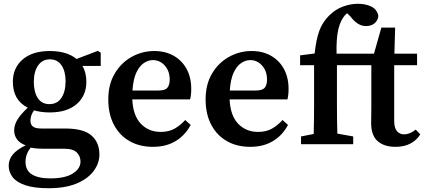

<svg xmlns="http://www.w3.org/2000/svg" viewBox="-20 -763 2244 1016"><path d="M241 -212Q283 -212 305 -245Q327 -278 327 -333Q327 -386 305.5 -417.5Q284 -449 244 -449Q204 -449 181.5 -416.5Q159 -384 159 -330Q159 -276 180 -244Q201 -212 241 -212ZM115 93Q115 139 149 160Q183 181 246 181Q325 181 365.5 155Q406 129 406 92Q406 64 386.5 44Q367 24 319 24H208Q171 24 142 18Q115 54 115 93ZM243 -168Q198 -168 160 -179Q141 -153 141 -124Q141 -105 153.5 -94Q166 -83 199 -83H324Q422 -83 464 -46Q506 -9 506 54Q506 101 475.5 142Q445 183 385.5 208Q326 233 237 233Q160 233 113.5 217Q67 201 46.5 174Q26 147 26 114Q26 82 47 55.5Q68 29 116 6Q85 -5 70 -25.5Q55 -46 55 -73Q55 -102 72.5 -130.5Q90 -159 127 -193Q48 -233 48 -330Q48 -404 100 -448.5Q152 -493 243 -493Q334 -493 385 -451L498 -494L513 -484V-414H416Q437 -380 437 -330Q437 -257 386 -212.5Q335 -168 243 -168Z M789 -445Q765 -445 741.5 -429.5Q718 -414 701.5 -379Q685 -344 681 -284H818Q854 -284 866 -299Q878 -314 878 -341Q878 -387 852 -416Q826 -445 789 -445ZM789 14Q719 14 666 -16Q613 -46 583 -102.5Q553 -159 553 -237Q553 -317 587.5 -374.5Q622 -432 677.5 -462.5Q733 -493 796 -493Q855 -493 899 -468Q943 -443 967.5 -398Q992 -353 992 -292Q992 -260 986 -237H680Q684 -151 725.5 -108Q767 -65 830 -65Q874 -65 904.5 -82.5Q935 -100 960 -128L989 -102Q960 -47 909.5 -16.5Q859 14 789 14Z M1304 -445Q1280 -445 1256.5 -429.5Q1233 -414 1216.5 -379Q1200 -344 1196 -284H1333Q1369 -284 1381 -299Q1393 -314 1393 -341Q1393 -387 1367 -416Q1341 -445 1304 -445ZM1304 14Q1234 14 1181 -16Q1128 -46 1098 -102.5Q1068 -159 1068 -237Q1068 -317 1102.5 -374.5Q1137 -432 1192.5 -462.5Q1248 -493 1311 -493Q1370 -493 1414 -468Q1458 -443 1482.5 -398Q1507 -353 1507 -292Q1507 -260 1501 -237H1195Q1199 -151 1240.5 -108Q1282 -65 1345 -65Q1389 -65 1419.5 -82.5Q1450 -100 1475 -128L1504 -102Q1475 -47 1424.5 -16.5Q1374 14 1304 14Z M1573 0V-41L1640 -54Q1641 -93 1641.5 -132Q1642 -171 1642 -210V-418H1568V-470L1645 -480Q1653 -554 1669.5 -599.5Q1686 -645 1721 -680Q1755 -714 1795.5 -728.5Q1836 -743 1874 -743Q1913 -743 1943.5 -729Q1974 -715 1982 -680Q1981 -657 1963.5 -641Q1946 -625 1916 -625Q1873 -625 1835 -675L1817 -693Q1814 -691 1810 -687Q1783 -660 1771 -611Q1759 -562 1761 -479H1959L1998 -617H2071L2067 -479H2187V-418H2066V-123Q2066 -86 2080.5 -69Q2095 -52 2119 -52Q2148 -52 2180 -77L2204 -52Q2185 -21 2152 -3.5Q2119 14 2073 14Q2013 14 1978.5 -16Q1944 -46 1944 -112Q1944 -135 1944.5 -155.5Q1945 -176 1945 -205V-418H1763V-210Q1763 -172 1763.5 -133.5Q1764 -95 1765 -56L1849 -41V0Z"/></svg>

Font: Source Serif Pro SemiBold
Style: Regular
Weight: 600
Designer: Frank Grießhammer
Foundry: Adobe Systems Incorporated
Version: Version 3.001;hotconv 1.0.111;makeotfexe 2.5.65597